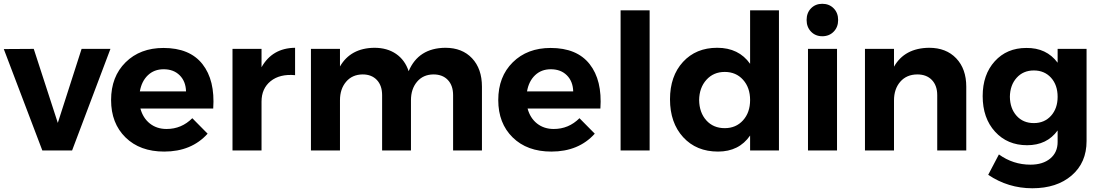

<svg xmlns="http://www.w3.org/2000/svg" viewBox="-23 -797 5842 1017"><path d="M-2.9 -537.1 155.8 -538.1 283.2 -146 409.2 -538.1H562L358.9 0H201.2Z M842.8 -543Q981.9 -543 1049.3 -457.5Q1116.7 -372.1 1106.4 -222.2H720.7Q734.4 -171.4 771 -142.6Q807.6 -113.8 859.4 -113.8Q938.5 -113.8 995.6 -170.9L1076.7 -88.9Q991.2 5.9 846.7 5.9Q718.3 5.9 641.8 -69.1Q565.4 -144 565.4 -267.1Q565.4 -391.1 642.3 -467Q719.2 -543 842.8 -543ZM717.8 -313H962.4Q960.9 -366.2 928.7 -398.2Q896.5 -430.2 843.8 -430.2Q793.5 -430.2 760.3 -398.4Q727.1 -366.7 717.8 -313Z M1362.3 -440.9Q1419.4 -542.5 1540 -543.9V-398.9Q1459 -406.2 1410.6 -367.2Q1362.3 -328.1 1362.3 -258.8V0H1208.5V-538.1H1362.3Z M2335.9 -543.9Q2425.3 -543.9 2477.5 -488.3Q2529.8 -432.6 2529.8 -337.9V0H2377V-293Q2377 -344.2 2349.1 -373.5Q2321.3 -402.8 2272.9 -402.8Q2218.3 -402.3 2186 -364Q2153.8 -325.7 2153.8 -266.1V0H2001V-293Q2001 -344.2 1973.1 -373.5Q1945.3 -402.8 1897.9 -402.8Q1842.8 -402.3 1810.3 -364Q1777.8 -325.7 1777.8 -266.1V0H1624V-538.1H1777.8V-444.8Q1834 -542.5 1960 -543.9Q2027.8 -543.9 2075 -511.5Q2122.1 -479 2141.6 -419.9Q2193.4 -542.5 2335.9 -543.9Z M2893.6 -543Q3032.7 -543 3100.1 -457.5Q3167.5 -372.1 3157.2 -222.2H2771.5Q2785.2 -171.4 2821.8 -142.6Q2858.4 -113.8 2910.2 -113.8Q2989.3 -113.8 3046.4 -170.9L3127.4 -88.9Q3042 5.9 2897.5 5.9Q2769 5.9 2692.6 -69.1Q2616.2 -144 2616.2 -267.1Q2616.2 -391.1 2693.1 -467Q2770 -543 2893.6 -543ZM2768.6 -313H3013.2Q3011.7 -366.2 2979.5 -398.2Q2947.3 -430.2 2894.5 -430.2Q2844.2 -430.2 2811 -398.4Q2777.8 -366.7 2768.6 -313Z M3264.2 -742.2H3418V0H3264.2Z M3950.2 -742.2H4103V0H3950.2V-79.1Q3891.6 5.9 3780.3 5.9Q3665.5 5.9 3595.7 -70.3Q3525.9 -146.5 3525.9 -271Q3525.9 -394 3594.7 -469Q3663.6 -543.9 3775.9 -543.9Q3890.1 -543.9 3950.2 -459ZM3815.9 -118.2Q3875.5 -118.2 3912.8 -159.7Q3950.2 -201.2 3950.2 -267.1Q3950.2 -333 3912.8 -374.5Q3875.5 -416 3815.9 -416Q3756.3 -416 3718.8 -374.3Q3681.2 -332.5 3680.2 -267.1Q3681.2 -200.7 3718.3 -159.4Q3755.4 -118.2 3815.9 -118.2Z M4332.5 -776.9Q4369.1 -776.9 4392.8 -752.9Q4416.5 -729 4416.5 -690.9Q4416.5 -653.3 4392.8 -629.2Q4369.1 -605 4332.5 -605Q4296.4 -605 4272.9 -629.4Q4249.5 -653.8 4249.5 -690.9Q4249.5 -729 4272.9 -752.9Q4296.4 -776.9 4332.5 -776.9ZM4256.8 -538.1H4410.6V0H4256.8Z M4898.4 -543.9Q4988.8 -543.9 5042 -488Q5095.2 -432.1 5095.2 -337.9V0H4941.4V-293Q4941.4 -343.8 4913.1 -373.3Q4884.8 -402.8 4835.4 -402.8Q4778.8 -402.3 4745.6 -364Q4712.4 -325.7 4712.4 -265.1V0H4558.6V-538.1H4712.4V-443.8Q4768.6 -542.5 4898.4 -543.9Z M5579.1 -538.1H5732.4V-49.8Q5732.4 64.5 5653.6 132.3Q5574.7 200.2 5445.3 200.2Q5316.9 200.2 5211.4 128.9L5268.1 21Q5343.3 75.2 5435.1 75.2Q5501 75.2 5540 42.7Q5579.1 10.3 5579.1 -44.9V-106Q5522.5 -27.8 5417.5 -27.8Q5313 -27.8 5247.6 -99.6Q5182.1 -171.4 5182.1 -288.1Q5182.1 -401.9 5246.1 -472.4Q5310.1 -543 5413.1 -543Q5520 -544.4 5579.1 -464.8ZM5453.1 -145Q5509.3 -145 5544.2 -183.8Q5579.1 -222.7 5579.1 -284.2Q5579.1 -346.7 5544.2 -385.3Q5509.3 -423.8 5453.1 -423.8Q5397 -423.8 5362.1 -385Q5327.1 -346.2 5326.2 -284.2Q5327.1 -222.2 5361.8 -183.6Q5396.5 -145 5453.1 -145Z"/></svg>

Font: Montserrat arm SemiBold
Style: Regular
Weight: 600
Designer: Julieta Ulanovsky
Foundry: Julieta Ulanovsky
Version: Version 6.000;PS 006.000;hotconv 1.0.88;makeotf.lib2.5.64775